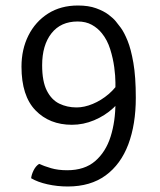

<svg xmlns="http://www.w3.org/2000/svg" viewBox="-20 -665 580 697"><path d="M263 -645Q301.5 -645 329 -635Q356.5 -625 374 -611.8Q391.5 -598.5 400 -588Q406.5 -580.5 418.5 -564.2Q430.5 -548 443 -517.5Q455.5 -487 464.2 -436.8Q473 -386.5 473 -310Q473 -213.5 445.8 -141Q418.5 -68.5 363.5 -28.2Q308.5 12 226 12Q188 12 152.2 4Q116.5 -4 93 -18Q94.5 -31.5 102.2 -47Q110 -62.5 122 -70Q140 -62 165.2 -54.5Q190.5 -47 224 -47Q287 -47 325.5 -80.2Q364 -113.5 381.5 -169Q399 -224.5 399 -291V-366Q399 -388 394.8 -420.5Q390.5 -453 380 -486.5Q369.5 -520 350 -544Q335 -563 313.2 -575Q291.5 -587 262 -587Q200.5 -587 166.8 -544Q133 -501 133 -428Q133 -369.5 150 -336Q167 -302.5 195.2 -288.8Q223.5 -275 258 -275Q286 -275 316.8 -287.8Q347.5 -300.5 374.5 -323.5Q401.5 -346.5 418 -377L436 -334Q421.5 -300.5 391.2 -272.8Q361 -245 321.8 -228.5Q282.5 -212 241 -212Q159.5 -212 108.8 -264.5Q58 -317 58 -423Q58 -486 83.2 -536.2Q108.5 -586.5 154.5 -615.8Q200.5 -645 263 -645Z"/></svg>

Font: Signika Negative Light Light
Style: Regular
Weight: 300
Version: Version 2.001